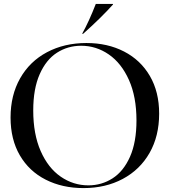

<svg xmlns="http://www.w3.org/2000/svg" viewBox="-20 -947 872 982"><path d="M34 -346Q34 -460 83 -546.5Q132 -633 220.5 -680Q309 -727 422 -727Q530 -727 614.5 -683.5Q699 -640 746.5 -558.5Q794 -477 794 -366Q794 -251 745 -165Q696 -79 608 -32Q520 15 407 15Q299 15 214 -28Q129 -71 81.5 -152.5Q34 -234 34 -346ZM432 1Q500 1 556 -35Q612 -71 645 -145.5Q678 -220 678 -331Q678 -452 639.5 -538Q601 -624 536.5 -668.5Q472 -713 395 -713Q327 -713 271.5 -677.5Q216 -642 183 -567.5Q150 -493 150 -382Q150 -261 188 -174.5Q226 -88 290.5 -43.5Q355 1 432 1ZM470 -927H558V-924Q496 -855 405 -774H400Q435 -837 470 -927Z"/></svg>

Font: Nyght Serif
Style: Regular
Weight: 400
Designer: Maksym Kobuzan
Version: Version 0.410;July 4, 2025;FontCreator 15.0.0.2958 64-bit